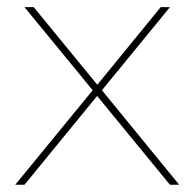

<svg xmlns="http://www.w3.org/2000/svg" viewBox="-20 -508 535 528"><path d="M47.4 0H22L234.9 -259.8L47.4 -488.3H72.8L247.6 -274.9L421.9 -488.3H447.3L260.3 -259.8L472.7 0H447.3L247.1 -244.1Z"/></svg>

Font: Kumbh Sans Thin
Style: Regular
Weight: 250
Version: Version 1.004